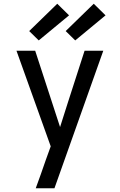

<svg xmlns="http://www.w3.org/2000/svg" viewBox="-20 -1006 640 1026"><path d="M171 0Q185 -38 198.5 -76Q212 -114 225 -152L251 -224L68 -735H168L301 -327L342 -456L432 -735H532L271 0ZM382 -790 331 -840 481 -986 544 -924ZM187 -790 136 -840 286 -986 349 -924Z"/></svg>

Font: Iosevka Medium Extended
Style: Regular
Weight: 500
Width: 7
Monospace: yes
Designer: Belleve Invis
Foundry: Belleve Invis
Version: Version 32.5.0; ttfautohint (v1.8.4)